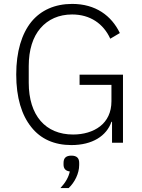

<svg xmlns="http://www.w3.org/2000/svg" viewBox="-20 -730 724 982"><path d="M553 -107H550C525 -35 453 12 345 12C258 12 188 -19 140 -80C91 -141 63 -230 63 -349C63 -466 91 -557 140 -618C189 -678 261 -710 349 -710C469 -710 550 -650 593 -561L544 -532C509 -609 441 -656 349 -656C281 -656 226 -631 187 -586C148 -541 127 -475 127 -392V-307C127 -139 213 -42 354 -42C407 -42 456 -56 492 -84C528 -112 550 -155 550 -212V-296H387V-348H609V0H553ZM345 66C372 66 385 78 385 103V114C385 157 362 203 331 232H289C315 204 331 176 337 147C314 144 305 131 305 112V103C305 78 318 66 345 66Z"/></svg>

Font: Plexus Sans Light
Style: Regular
Weight: 300
Version: Version 2.001;PS 002.001;hotconv 1.0.70;makeotf.lib2.5.58329